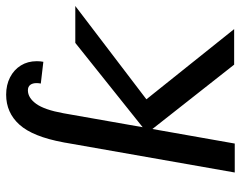

<svg xmlns="http://www.w3.org/2000/svg" viewBox="-101 -695 802 640"><g transform="rotate(-90 300.0 -375.0)"><path d="M190 -268 141.5 6.5H45L144 -556L144.5 -559.5L145.5 -564.5Q164.5 -667 204.5 -711.2Q244.5 -755.5 304.5 -755.5Q337 -755.5 362.2 -742.5Q387.5 -729.5 401.8 -706.5Q416 -683.5 416 -653.5Q416 -641.5 414 -631.5L341.5 -640Q343 -647.5 343 -654Q343 -667.5 337 -675.2Q331 -683 319 -683Q294 -683 274 -655.5Q254 -628 242.5 -564.5L239.5 -547.5L196 -300.5L477 -525H600L289 -288L523 4.5H404.5Z"/></g></svg>

Font: JuliaMono SemiBold
Style: Italic
Weight: 600
Italic angle: -9°
Monospace: yes
Designer: cormullion
Foundry: corm
Version: Version 0.056; ttfautohint (v1.8.4)